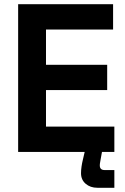

<svg xmlns="http://www.w3.org/2000/svg" viewBox="-20 -720 594 910"><path d="M66 0V-700H516V-580H198V-413H488V-293H198V-120H522V0ZM442 170Q408 170 386 151Q364 132 364 101Q364 86 366.5 69Q369 52 373 36L386 -20H467L457 35Q456 42 454.5 49.5Q453 57 453 64Q453 86 476 86H522V170Z"/></svg>

Font: Space Grotesk Light
Style: Bold
Weight: 700
Version: Version 2.000